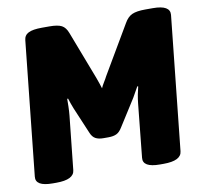

<svg xmlns="http://www.w3.org/2000/svg" viewBox="-79 -786 914 871"><g transform="rotate(-10 378.5 -350.0)"><path d="M95 2Q15 2 20 -42L85 -659Q87 -682 107 -692Q127 -702 169 -702H204Q242 -702 260 -692.5Q278 -683 288 -656L373 -434Q377 -422 382 -408.5Q387 -395 390 -384Q395 -396 403.5 -409.5Q412 -423 418 -435L548 -656Q563 -683 584 -692.5Q605 -702 645 -702H680Q760 -702 756 -658L691 -41Q687 2 606 2H589Q509 2 514 -42L539 -287Q541 -307 545 -328Q549 -349 553 -364L549 -365Q543 -354 535.5 -341Q528 -328 522 -317L444 -194Q432 -174 417.5 -167Q403 -160 380 -160H357Q335 -160 321 -167.5Q307 -175 299 -194L247 -317Q243 -328 238 -341Q233 -354 230 -365L226 -364Q226 -349 225.5 -328Q225 -307 223 -287L197 -41Q193 2 112 2Z"/></g></svg>

Font: Asap Semi Condensed Semi Condensed Black
Style: Italic
Weight: 900
Width: 4
Italic angle: -6°
Designer: Pablo Cosgaya
Foundry: Omnibus-Type
Version: Version 3.001; ttfautohint (v1.8.4.7-5d5b)